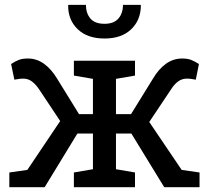

<svg xmlns="http://www.w3.org/2000/svg" viewBox="-20 -782 884 802"><path d="M19 0V-61.5L94.2 -72.3L231.4 -276.4L143.1 -409.2Q128.9 -430.2 113 -441.9Q97.2 -453.6 77.1 -453.6Q66.9 -453.6 64 -453.1Q61 -452.6 40 -449.2L26.4 -514.6Q44.4 -526.4 59.1 -532Q73.7 -537.6 96.7 -537.6Q133.3 -537.6 163.8 -515.6Q194.3 -493.7 218.8 -453.1L310.1 -305.2H368.2V-452.6L288.6 -466.3V-528.3H543.9V-466.3L464.4 -452.6V-305.2H527.3L618.7 -453.1Q642.6 -493.7 673.1 -515.6Q703.6 -537.6 741.2 -537.6Q763.7 -537.6 778.6 -531.7Q793.5 -525.9 811 -514.6L797.9 -449.2Q776.9 -452.6 773.7 -453.1Q770.5 -453.6 760.7 -453.6Q740.2 -453.6 724.1 -441.9Q708 -430.2 694.8 -409.2L603.5 -272.5L738.8 -72.3L813.5 -61.5V0H666L528.8 -224.1H464.4V-75.2L543.9 -61.5V0H288.6V-61.5L368.2 -75.2V-224.1H303.2L166.5 0ZM416.5 -621.1Q345.7 -621.1 305.2 -659.4Q264.6 -697.8 264.6 -758.8L265.6 -761.7H338.9Q338.9 -726.6 357.7 -704.6Q376.5 -682.6 416.5 -682.6Q455.6 -682.6 474.6 -704.6Q493.7 -726.6 493.7 -761.7H567.4L568.4 -758.8Q567.9 -697.8 527.6 -659.4Q487.3 -621.1 416.5 -621.1Z"/></svg>

Font: Roboto Slab LO
Style: Regular
Weight: 400
Designer: Google
Version: Version 2.000